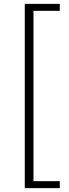

<svg xmlns="http://www.w3.org/2000/svg" viewBox="-20 -864 355 992"><path d="M108 108H289V72H153V-808H289V-844H108Z"/></svg>

Font: Spoqa Han Sans Neo Light
Style: Regular
Weight: 300
Designer: [Spoqa Han Sans Neo] Dong-huui Kim ___ Younghwa Kang ___ Yujin Lee ___ [Noto Sans] Ryoko NISHIZUKA ____ (kana & ideograp
Foundry: Spoqa (http://www.spoqa-han-sans.com)
Version: Version 1.100;hotconv 1.0.109;makeotfexe 2.5.65596